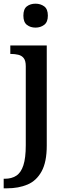

<svg xmlns="http://www.w3.org/2000/svg" viewBox="-35 -783 370 1043"><path d="M-15 240V188H-8Q28 188 53.5 171.5Q79 155 92 115Q105 75 105 6V-423Q105 -453 94 -467Q83 -481 64.5 -485.5Q46 -490 24 -490H21V-536H219V8Q219 97 191 148Q163 199 114.5 219.5Q66 240 3 240ZM158 -633Q130 -633 111 -648Q92 -663 92 -698Q92 -734 111 -748.5Q130 -763 158 -763Q185 -763 205 -748.5Q225 -734 225 -698Q225 -663 205 -648Q185 -633 158 -633Z"/></svg>

Font: Noto Rashi Hebrew Medium
Style: Regular
Weight: 500
Version: Version 1.006